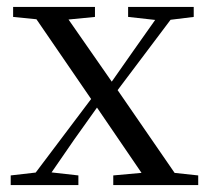

<svg xmlns="http://www.w3.org/2000/svg" viewBox="-20 -536 604 556"><path d="M11 0V-28L98 -38H118L207 -28V0ZM56 0 270 -284 291 -264H289L195 -132L104 0ZM308 0V-28L429 -39H451L554 -28V0ZM295 -241 275 -263H278L367 -390L456 -516H502ZM414 0 253 -236 61 -516H153L311 -289L510 0ZM18 -487V-516H255V-487L153 -477H118ZM351 -487V-516H541V-487L460 -477H441Z"/></svg>

Font: Noto Serif TC ExtraLight
Style: Regular
Weight: 400
Version: Version 2.002-H1;hotconv 1.1.0;makeotfexe 2.6.0